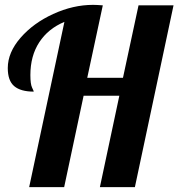

<svg xmlns="http://www.w3.org/2000/svg" viewBox="-20 -770 734 790"><path d="M245 -680 100 0H244L324 -376H471L391 0H535L694 -748H550L486 -450H339L403 -748C385.7 -749.3 372.3 -750 363 -750C308.3 -750 253.7 -737.5 199 -712.5C144.3 -687.5 99.5 -654.8 64.5 -614.5C29.5 -574.2 12 -532.7 12 -490C12 -455.3 20.8 -430.5 38.5 -415.5C56.2 -400.5 83 -393 119 -393C119 -394.3 116.7 -399.8 112 -409.5C107.3 -419.2 105 -436.3 105 -461C105 -513.7 117.2 -558.7 141.5 -596C165.8 -633.3 200.3 -661.3 245 -680Z"/></svg>

Font: DonutKreme
Style: Regular
Weight: 400
Designer: Impallari Type
Foundry: Impallari Type
Version: Version 2.100